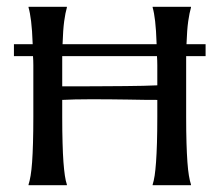

<svg xmlns="http://www.w3.org/2000/svg" viewBox="-20 -545 646 565"><path d="M442.9 -251Q427.7 -251 405.3 -251.2Q382.8 -251.5 356.4 -252Q330.1 -252.4 301.8 -252.7Q273.4 -252.9 247.1 -252.9Q222.2 -252.9 200.4 -252.4Q178.7 -252 163.1 -251V-201.2Q163.1 -157.2 164.1 -124.5Q165 -91.8 166.7 -68.1Q168.5 -44.4 170.9 -28.3Q173.3 -12.2 176.8 -2V0H64V-2Q67.4 -12.2 70.1 -28.3Q72.8 -44.4 74.5 -68.1Q76.2 -91.8 77.1 -124.5Q78.1 -157.2 78.1 -201.2V-324.2Q78.1 -339.4 78.1 -353.3Q78.1 -367.2 77.1 -379.9H21V-415H76.2Q74.7 -457.5 71.5 -482.7Q68.4 -507.8 64 -522.9V-524.9H176.8V-522.9Q172.4 -507.8 168.9 -482.7Q165.5 -457.5 164.1 -415H440.9Q439.5 -457.5 436.5 -482.7Q433.6 -507.8 429.2 -522.9V-524.9H542V-522.9Q537.6 -507.8 533.9 -482.7Q530.3 -457.5 528.8 -415H585V-379.9H527.8V-324.2V-201.2Q527.8 -157.2 528.8 -124.5Q529.8 -91.8 531.5 -68.1Q533.2 -44.4 535.9 -28.3Q538.6 -12.2 542 -2V0H429.2V-2Q432.6 -12.2 435.1 -28.3Q437.5 -44.4 439.2 -68.1Q440.9 -91.8 441.9 -124.5Q442.9 -157.2 442.9 -201.2ZM234.9 -291Q261.7 -291 291.5 -291.3Q321.3 -291.5 349.1 -291.7Q377 -292 401.4 -292.5Q425.8 -293 442.9 -293.9V-324.2Q442.9 -339.4 442.9 -353.3Q442.9 -367.2 441.9 -379.9H163.1V-324.2V-291Z"/></svg>

Font: Marcellus SC
Style: Regular
Weight: 400
Designer: Astigmatic (AOETI)
Foundry: Astigmatic (AOETI)
Version: Version 1.001